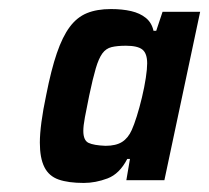

<svg xmlns="http://www.w3.org/2000/svg" viewBox="-20 -710 462 424"><path d="M165 -306Q131 -306 109.5 -313.5Q88 -321 78 -341Q68 -361 68 -395Q68 -414 71.5 -440.5Q75 -467 82 -500Q93 -556 105.5 -592.5Q118 -629 134 -650.5Q150 -672 172 -681Q194 -690 225 -690Q250 -690 269.5 -685.5Q289 -681 302 -670.5Q315 -660 319 -642H325L339 -684H422L343 -312H259L267 -359H261Q244 -326 217.5 -316Q191 -306 165 -306ZM213 -388Q236 -388 249.5 -396.5Q263 -405 271 -423Q276 -434 282 -453Q288 -472 293.5 -495Q299 -518 302 -538Q305 -558 305 -570Q305 -592 294.5 -600.5Q284 -609 258 -609Q239 -609 226.5 -606Q214 -603 206 -592Q198 -581 191.5 -559Q185 -537 177 -499Q171 -470 167.5 -451Q164 -432 164 -421Q164 -400 175.5 -394.5Q187 -389 213 -388Z"/></svg>

Font: Saira SemiCondensed SemiBold
Style: Italic
Weight: 600
Width: 4
Italic angle: -12°
Designer: Hector Gatti with collaboration of the Omnibus-Type team
Foundry: Omnibus-Type
Version: Version 1.101